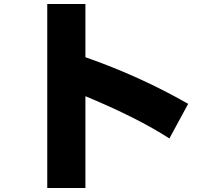

<svg xmlns="http://www.w3.org/2000/svg" viewBox="-20 -854 1040 958"><path d="M215.8 84V-834H406.2V-568.4Q675.8 -474.6 918.9 -335.9L825.2 -163.1Q667 -265.6 406.2 -374V84Z"/></svg>

Font: GenEi M Gothic v2 Black
Style: Regular
Weight: 900
Version: Version 2.0